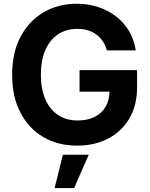

<svg xmlns="http://www.w3.org/2000/svg" viewBox="-20 -757 789 1011"><path d="M386.7 9.8Q284.7 9.8 207.5 -35.6Q130.4 -81.1 87.2 -164.8Q43.9 -248.5 43.9 -362.8Q43.9 -481 88.9 -564.7Q133.8 -648.4 210.7 -692.9Q287.6 -737.3 383.8 -737.3Q445.3 -737.3 498.5 -719.5Q551.8 -701.7 593.3 -668.9Q634.8 -636.2 660.9 -591.1Q687 -545.9 694.8 -491.7H543Q535.6 -518.1 521.7 -539.1Q507.8 -560.1 487.8 -575Q467.8 -589.8 442.4 -597.4Q417 -605 386.2 -605Q329.6 -605 286.6 -576.9Q243.7 -548.8 219.5 -494.9Q195.3 -440.9 195.3 -364.3Q195.3 -287.1 219.2 -233.2Q243.2 -179.2 286.4 -150.9Q329.6 -122.6 388.2 -122.6Q440.4 -122.6 478.5 -141.6Q516.6 -160.6 536.6 -195.8Q556.6 -231 556.6 -278.3L588.9 -274.4H398.9V-387.7H701.7V-296.4Q701.7 -201.7 661.1 -133.1Q620.6 -64.5 549.6 -27.3Q478.5 9.8 386.7 9.8ZM267.6 233.4 311 57.6H447.3L370.1 233.4Z"/></svg>

Font: Inter 16pt
Style: Bold
Weight: 700
Version: Version 4.001;git-66647c0bb